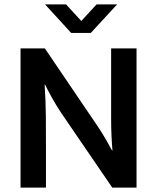

<svg xmlns="http://www.w3.org/2000/svg" viewBox="-20 -849 711 869"><path d="M391 -700H302L184 -829H279L348 -754L417 -829H510ZM73 -630H183L423 -276Q443 -246 460 -216.5Q477 -187 487 -168H489Q483 -237 483 -306.5Q483 -376 483 -445V-630H598V0H488L259 -335Q236 -369 215.5 -406Q195 -443 184 -466H182Q187 -392 187.5 -322.5Q188 -253 188 -181V0H73Z"/></svg>

Font: Mukta SemiBold
Style: Regular
Weight: 600
Designer: Girish Dalvi and Yashodeep Gholap
Foundry: Ek Type
Version: Version 2.538;PS 1.002;hotconv 16.6.51;makeotf.lib2.5.65220;